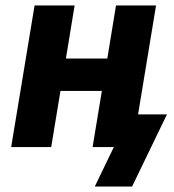

<svg xmlns="http://www.w3.org/2000/svg" viewBox="-20 -540 640 705"><path d="M328 145 398 0H320L354 -206H202L168 0H21L107 -520H254L222 -325H374L406 -520H553L487 -120H593L465 145Z"/></svg>

Font: Iosevka Heavy Extended
Style: Italic
Weight: 900
Width: 7
Italic angle: -9°
Monospace: yes
Designer: Belleve Invis
Foundry: Belleve Invis
Version: Version 32.5.0; ttfautohint (v1.8.4)